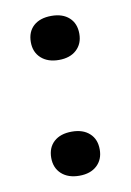

<svg xmlns="http://www.w3.org/2000/svg" viewBox="-60 -467 353 519"><g transform="rotate(-10 117.0 -207.5)"><path d="M116.9 11.3Q86.3 11.3 68.1 -5.2Q50 -21.8 50 -49.2Q50 -77.4 67.7 -93.5Q85.5 -109.7 116.9 -109.7Q147.6 -109.7 165.3 -93.5Q183.1 -77.4 183.1 -49.2Q183.1 -21.8 165.3 -5.2Q147.6 11.3 116.9 11.3ZM116.9 -306.5Q86.3 -306.5 68.1 -323Q50 -339.5 50 -366.9Q50 -395.2 67.7 -411.3Q85.5 -427.4 116.9 -427.4Q147.6 -427.4 165.3 -411.3Q183.1 -395.2 183.1 -366.9Q183.1 -339.5 165.3 -323Q147.6 -306.5 116.9 -306.5Z"/></g></svg>

Font: Playfair 144pt SemiCondensed
Style: Bold
Weight: 700
Width: 4
Designer: Claus Eggers Sørensen
Foundry: Claus Eggers Sørensen
Version: Version 2.203